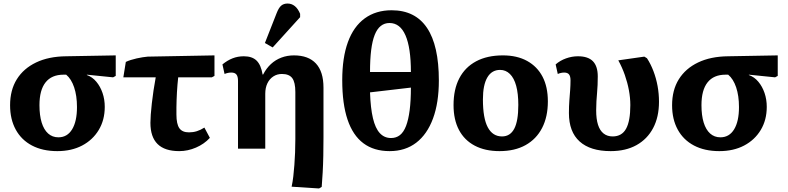

<svg xmlns="http://www.w3.org/2000/svg" viewBox="-20 -840 4454 1085"><path d="M304 14Q221 14 161 -17.5Q101 -49 69 -107.5Q37 -166 37 -245Q37 -331 75 -392Q113 -453 184 -487Q255 -521 354 -522L634 -527V-411L619 -403L471 -418V-416Q502 -405 524.5 -378Q547 -351 559.5 -314.5Q572 -278 572 -236Q572 -162 538 -105.5Q504 -49 444 -17.5Q384 14 304 14ZM310 -64Q360 -64 387.5 -109Q415 -154 415 -235Q415 -299 399 -346.5Q383 -394 354 -418H339Q272 -418 237.5 -374.5Q203 -331 203 -246Q203 -188 215.5 -147.5Q228 -107 252 -85.5Q276 -64 310 -64Z M993 14Q911 14 870.5 -26Q830 -66 830 -146Q830 -165 832 -193Q834 -221 838 -256Q842 -291 847.5 -328.5Q853 -366 860 -403H677L691 -490Q703 -496 719 -501Q735 -506 752.5 -510Q770 -514 786.5 -516.5Q803 -519 815 -520L1192 -527V-411L1177 -403H987Q985 -383 983 -362Q981 -341 980 -319.5Q979 -298 978 -276Q977 -254 977 -233.5Q977 -213 977 -193Q977 -139 993.5 -115.5Q1010 -92 1048 -92Q1071 -92 1092 -98.5Q1113 -105 1135 -119L1166 -61Q1134 -26 1087.5 -6Q1041 14 993 14Z M1783 225 1628 215Q1634 187 1637.5 156.5Q1641 126 1643.5 92.5Q1646 59 1647.5 22.5Q1649 -14 1649 -54V-320Q1649 -375 1631.5 -398.5Q1614 -422 1573 -422Q1546 -422 1524.5 -408Q1503 -394 1491 -369Q1479 -344 1479 -310V0H1325V-383Q1325 -408 1316 -419Q1307 -430 1287 -430Q1268 -430 1249 -422L1237 -476Q1265 -499 1294.5 -510.5Q1324 -522 1358 -522Q1405 -522 1430 -497.5Q1455 -473 1464 -419H1467Q1485 -454 1511 -478Q1537 -502 1570 -514.5Q1603 -527 1641 -527Q1723 -527 1765.5 -481Q1808 -435 1808 -345V-63Q1808 -11 1807 39.5Q1806 90 1803.5 134.5Q1801 179 1798 216ZM1521 -572 1477 -597 1543 -765Q1555 -796 1569 -808Q1583 -820 1605 -820Q1628 -820 1646 -805.5Q1664 -791 1676 -762V-743Z M2182 14Q2093 14 2033.5 -30.5Q1974 -75 1944 -164Q1914 -253 1914 -387Q1914 -514 1946 -602Q1978 -690 2041 -736Q2104 -782 2193 -782Q2326 -782 2393 -682.5Q2460 -583 2460 -385Q2460 -260 2427 -170.5Q2394 -81 2332 -33.5Q2270 14 2182 14ZM2190 -60Q2219 -60 2240 -76.5Q2261 -93 2274.5 -128Q2288 -163 2295 -217Q2302 -271 2302 -345L2071 -318Q2074 -229 2087.5 -172Q2101 -115 2126.5 -87.5Q2152 -60 2190 -60ZM2071 -433H2302Q2302 -570 2271.5 -640Q2241 -710 2181 -710Q2153 -710 2132 -693.5Q2111 -677 2097.5 -643Q2084 -609 2077.5 -557Q2071 -505 2071 -433Z M2803 14Q2721 14 2662.5 -17Q2604 -48 2573.5 -106Q2543 -164 2543 -246Q2543 -335 2575.5 -397.5Q2608 -460 2670.5 -493.5Q2733 -527 2822 -527Q2902 -527 2959 -495.5Q3016 -464 3046 -406.5Q3076 -349 3076 -267Q3076 -180 3043.5 -117Q3011 -54 2950 -20Q2889 14 2803 14ZM2817 -69Q2863 -69 2886 -112.5Q2909 -156 2909 -247Q2909 -311 2897 -355Q2885 -399 2861.5 -422Q2838 -445 2806 -445Q2759 -445 2734 -402.5Q2709 -360 2709 -278Q2709 -172 2736.5 -120.5Q2764 -69 2817 -69Z M3431 14Q3316 14 3255.5 -40.5Q3195 -95 3195 -201Q3195 -241 3197.5 -272.5Q3200 -304 3202 -331.5Q3204 -359 3204 -386Q3204 -409 3195.5 -419.5Q3187 -430 3168 -430Q3160 -430 3150.5 -428Q3141 -426 3132 -422L3120 -476Q3145 -498 3178.5 -510Q3212 -522 3246 -522Q3303 -522 3330.5 -494Q3358 -466 3358 -408Q3358 -383 3357 -360Q3356 -337 3354 -314.5Q3352 -292 3350.5 -268Q3349 -244 3349 -217Q3349 -167 3359.5 -134.5Q3370 -102 3391 -85.5Q3412 -69 3442 -69Q3494 -69 3518 -112.5Q3542 -156 3542 -246Q3542 -287 3534 -330Q3526 -373 3511 -416Q3496 -459 3474 -499L3621 -520L3636 -511Q3657 -479 3672.5 -438.5Q3688 -398 3696 -354Q3704 -310 3704 -265Q3704 -179 3671 -116.5Q3638 -54 3577 -20Q3516 14 3431 14Z M4045 14Q3962 14 3902 -17.5Q3842 -49 3810 -107.5Q3778 -166 3778 -245Q3778 -331 3816 -392Q3854 -453 3925 -487Q3996 -521 4095 -522L4375 -527V-411L4360 -403L4212 -418V-416Q4243 -405 4265.5 -378Q4288 -351 4300.5 -314.5Q4313 -278 4313 -236Q4313 -162 4279 -105.5Q4245 -49 4185 -17.5Q4125 14 4045 14ZM4051 -64Q4101 -64 4128.5 -109Q4156 -154 4156 -235Q4156 -299 4140 -346.5Q4124 -394 4095 -418H4080Q4013 -418 3978.5 -374.5Q3944 -331 3944 -246Q3944 -188 3956.5 -147.5Q3969 -107 3993 -85.5Q4017 -64 4051 -64Z"/></svg>

Font: Literata 18pt
Style: Bold
Weight: 700
Designer: Latin by Veronika Burian and Jose Scaglione. Greek by Irene Vlachou. Cyrillic by Vera Evstafieva.
Foundry: TypeTogether
Version: Version 3.103;gftools[0.9.29]